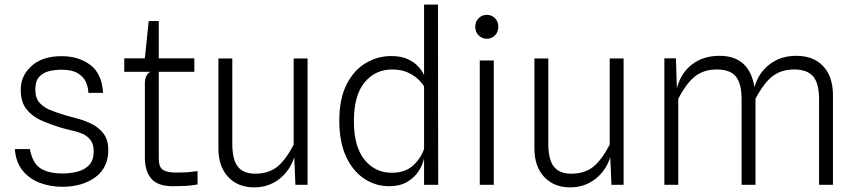

<svg xmlns="http://www.w3.org/2000/svg" viewBox="-20 -798 3702 829"><path d="M248.5 8.5Q198.5 8.5 153.5 -8Q108.5 -24.5 78.5 -60.5Q48.5 -96.5 44 -154.5H109Q120.5 -92.5 155.5 -70.8Q190.5 -49 250 -49Q286 -49 316.5 -57.5Q347 -66 365.8 -86.5Q384.5 -107 384.5 -143.5Q384.5 -175 371.2 -192.8Q358 -210.5 337.2 -219.8Q316.5 -229 292.5 -234.2Q268.5 -239.5 247 -245.5Q203.5 -258.5 162.8 -275.8Q122 -293 95.8 -324.5Q69.5 -356 69.5 -411Q69.5 -471 116.2 -513.2Q163 -555.5 246 -555.5Q319 -555.5 369.5 -518Q420 -480.5 425 -397H361.5Q361 -421 350.8 -444Q340.5 -467 315.5 -482Q290.5 -497 245.5 -497Q218 -497 192 -490.8Q166 -484.5 149.2 -466.2Q132.5 -448 132.5 -411.5Q132.5 -374.5 151 -354Q169.5 -333.5 199.5 -321.8Q229.5 -310 263.5 -300Q287 -293 318.2 -284.8Q349.5 -276.5 379 -261.2Q408.5 -246 428 -219.8Q447.5 -193.5 447.5 -150.5Q447.5 -73.5 391.2 -32.5Q335 8.5 248.5 8.5Z M725 6Q662 6 633.8 -26Q605.5 -58 605.5 -118.5V-439.5Q605.5 -455.5 612 -469.8Q618.5 -484 631 -488H516.5V-546H605.5L622 -707H665.5V-546H819V-488H665.5V-114.5Q665.5 -76.5 683.5 -64.8Q701.5 -53 738 -53Q771 -53 788.2 -54.2Q805.5 -55.5 833 -59.5V-1.5Q805.5 3.5 778.2 4.8Q751 6 725 6Z M1077.5 11Q1007 11 965 -34.2Q923 -79.5 923 -156.5V-545.5H983V-176.5Q983 -109.5 1006.5 -79Q1030 -48.5 1081 -48Q1137.5 -48 1174.2 -75.8Q1211 -103.5 1248 -173V-545.5H1308V0H1255.5L1250.5 -119Q1231 -59.5 1184.8 -24.2Q1138.5 11 1077.5 11Z M1659.5 6Q1601.5 6 1552.5 -26.5Q1503.5 -59 1474.2 -122Q1445 -185 1445 -276Q1445 -372 1476.8 -434Q1508.5 -496 1559.8 -526Q1611 -556 1669 -556Q1711 -556 1739.8 -543Q1768.5 -530 1785.8 -511Q1803 -492 1811 -474V-778H1871L1872 0H1811V-115.5Q1806 -88 1788.2 -60Q1770.5 -32 1738.8 -13Q1707 6 1659.5 6ZM1508 -275Q1508 -164.5 1554 -108.2Q1600 -52 1671.5 -52Q1728.5 -52 1762.5 -82.5Q1796.5 -113 1811 -155V-424.5Q1807.5 -433 1791 -450.5Q1774.5 -468 1745.2 -483Q1716 -498 1673 -498Q1600.5 -498 1554.2 -442.2Q1508 -386.5 1508 -275Z M2082 -630.5Q2061.5 -630.5 2046.8 -645Q2032 -659.5 2032 -682.5Q2032 -705 2046.8 -719.5Q2061.5 -734 2082 -734Q2102.5 -734 2117 -719.5Q2131.5 -705 2131.5 -682.5Q2131.5 -659.5 2117 -645Q2102.5 -630.5 2082 -630.5ZM2051.5 0V-537H2112V0Z M2442 11Q2371.5 11 2329.5 -34.2Q2287.5 -79.5 2287.5 -156.5V-545.5H2347.5V-176.5Q2347.5 -109.5 2371 -79Q2394.5 -48.5 2445.5 -48Q2502 -48 2538.8 -75.8Q2575.5 -103.5 2612.5 -173V-545.5H2672.5V0H2620L2615 -119Q2595.5 -59.5 2549.2 -24.2Q2503 11 2442 11Z M2848.5 0V-546H2898.5L2902.5 -416.5Q2919.5 -482.5 2967.8 -519.8Q3016 -557 3087 -557Q3215 -557 3237.5 -422Q3255.5 -484 3303.2 -520.5Q3351 -557 3418 -557Q3492.5 -557 3534.5 -512Q3576.5 -467 3576.5 -386.5V0H3516.5V-369Q3516.5 -437.5 3491.2 -467.8Q3466 -498 3408.5 -498Q3354.5 -498 3316.8 -469.8Q3279 -441.5 3242 -371.5V0H3182V-368.5Q3182 -437.5 3157.2 -467.8Q3132.5 -498 3074.5 -498Q3020 -498 2982.5 -469.5Q2945 -441 2908.5 -371.5V0Z"/></svg>

Font: Spline Sans Light
Style: Regular
Weight: 300
Designer: Eben Sorkin, Mirko Velimirovic
Foundry: Sorkin Type
Version: Version 1.000; ttfautohint (v1.8.3)